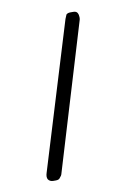

<svg xmlns="http://www.w3.org/2000/svg" viewBox="-61 -475 371 543"><g transform="rotate(-10 124.0 -203.5)"><path d="M201 -408 74 13Q74 15 68 22Q65 27 56 27H49Q39 27 34 20Q30 13 34 1L162 -418L167 -430Q171 -434 179 -434H187Q196 -434 199 -428.5Q202 -423 202 -416Q202 -410 201 -408Z"/></g></svg>

Font: Chathura
Style: Bold
Weight: 700
Designer: Appaji Ambarisha Darbha
Foundry: Aditya Fonts
Version: Version 1.001 2016